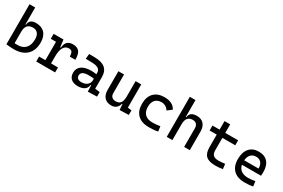

<svg xmlns="http://www.w3.org/2000/svg" viewBox="101 -1882 4486 3041"><g transform="rotate(30 2344.0 -361.0)"><path d="M218.3 9.8Q183.1 9.8 148.9 7.1Q114.7 4.4 79.6 0V-732.4H183.1V-423.8H192.9Q200.2 -527.3 319.8 -527.3Q423.3 -527.3 480 -466.3Q536.6 -405.3 536.6 -293Q536.6 -148.9 453.4 -69.6Q370.1 9.8 218.3 9.8ZM183.1 -291V-79.6Q196.8 -78.6 210.9 -78.4Q225.1 -78.1 238.8 -78.1Q332 -78.1 383.1 -134.3Q434.1 -190.4 434.1 -293Q434.1 -363.3 403.1 -401.4Q372.1 -439.5 314.9 -439.5Q183.1 -439.5 183.1 -291Z M843.8 -222.7V-90.8H970.7V0H625V-90.8H740.2V-426.8H644.5V-517.6H824.2L841.8 -384.8H853.5Q862.3 -527.3 996.1 -527.3Q1076.2 -527.3 1112.3 -481.4Q1148.4 -435.5 1148.4 -333H1045.9Q1045.9 -389.6 1029.1 -414.6Q1012.2 -439.5 974.6 -439.5Q908.7 -439.5 876.2 -383.1Q843.8 -326.7 843.8 -222.7Z M1571.3 4.9 1566.4 -109.4H1556.2Q1550.3 -49.8 1505.6 -20Q1460.9 9.8 1388.7 9.8Q1307.6 9.8 1263.2 -29.3Q1218.8 -68.4 1218.8 -139.6Q1218.8 -221.7 1280 -265.6Q1341.3 -309.6 1453.1 -309.6Q1508.8 -309.6 1550.8 -301.3V-325.2Q1550.8 -377 1514.4 -401.1Q1478 -425.3 1406.2 -427.2L1282.2 -430.7L1292 -522.5L1396.5 -521Q1524.9 -519 1587.2 -465.6Q1649.4 -412.1 1649.4 -309.6V-93.8L1737.3 -83V0ZM1550.8 -221.7Q1525.9 -225.6 1501.2 -226.1Q1476.6 -226.6 1451.2 -226.6Q1316.4 -226.6 1316.4 -144.5Q1316.4 -110.4 1339.6 -91.8Q1362.8 -73.2 1405.3 -73.2Q1453.6 -73.2 1486.1 -89.8Q1518.6 -106.4 1534.7 -132.3Q1550.8 -158.2 1550.8 -185.5Z M2000 9.8Q1918.5 9.8 1873.8 -38.8Q1829.1 -87.4 1829.1 -175.8V-517.6H1932.6V-175.8Q1932.6 -131.3 1958 -107.2Q1983.4 -83 2029.3 -83Q2085.9 -83 2114.7 -118.9Q2143.6 -154.8 2143.6 -239.3V-517.6H2247.1V-93.8L2318.4 -83V0L2152.3 4.9L2145 -99.6H2135.7Q2123.5 -46.9 2087.9 -18.6Q2052.2 9.8 2000 9.8Z M2686.5 9.8Q2554.2 9.8 2482.2 -59.8Q2410.2 -129.4 2410.2 -259.8Q2410.2 -386.7 2478.3 -457Q2546.4 -527.3 2672.9 -527.3Q2748.5 -527.3 2802.5 -499.3Q2856.4 -471.2 2879.4 -419.9L2799.8 -359.9Q2777.8 -395.5 2743.7 -415Q2709.5 -434.6 2668.9 -434.6Q2595.7 -434.6 2555.2 -390.4Q2514.6 -346.2 2514.6 -264.6Q2514.6 -176.3 2562.3 -129.6Q2609.9 -83 2698.2 -83Q2734.4 -83 2770.5 -86.4Q2806.6 -89.8 2840.8 -95.7L2852.5 -4.9Q2812.5 3.9 2769.8 6.8Q2727.1 9.8 2686.5 9.8Z M3330.1 0V-336.9Q3330.1 -386.2 3305.7 -412.8Q3281.2 -439.5 3237.3 -439.5Q3115.2 -439.5 3115.2 -291V0H3011.7V-732.4H3115.2V-423.8H3125Q3133.8 -527.3 3261.7 -527.3Q3343.8 -527.3 3388.7 -477.5Q3433.6 -427.7 3433.6 -336.9V0Z M3902.3 9.8Q3784.7 9.8 3732.2 -39.1Q3679.7 -87.9 3679.7 -195.3V-426.8H3549.8V-517.6H3679.7V-673.8H3783.2V-517.6H4018.6V-426.8H3783.2V-200.2Q3783.2 -138.7 3813.2 -110.8Q3843.3 -83 3912.1 -83Q3936.5 -83 3963.9 -85.7Q3991.2 -88.4 4026.4 -92.8L4038.1 -2Q4003.9 3.9 3971.4 6.8Q3939 9.8 3902.3 9.8Z M4439.5 9.8Q4307.1 9.8 4235.1 -59.8Q4163.1 -129.4 4163.1 -259.8Q4163.1 -386.7 4224.1 -457Q4285.2 -527.3 4396.5 -527.3Q4501.5 -527.3 4558.8 -463.9Q4616.2 -400.4 4616.2 -279.3Q4616.2 -243.7 4613.3 -212.9H4263.7Q4277.3 -147.9 4325.2 -114.5Q4373 -81.1 4451.2 -81.1Q4483.4 -81.1 4514.6 -84.7Q4545.9 -88.4 4578.1 -94.7L4590.8 -3.9Q4544.9 4.9 4506.8 7.3Q4468.8 9.8 4439.5 9.8ZM4259.8 -292H4522.5Q4522.5 -361.8 4489.3 -399.2Q4456.1 -436.5 4397.5 -436.5Q4337.4 -436.5 4301.8 -398.9Q4266.1 -361.3 4259.8 -292Z"/></g></svg>

Font: Cascadia Mono PL
Style: Regular
Weight: 400
Monospace: yes
Designer: Aaron Bell
Foundry: Saja Typeworks
Version: Version 2404.023; ttfautohint (v1.8.4)